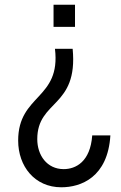

<svg xmlns="http://www.w3.org/2000/svg" viewBox="-20 -574 514 814"><path d="M298 -554H207V-460H298ZM288 -367H213C239 -152 57 -175 57 22C57 131 127 220 240 220C323 220 437 178 448 0H371C363 112 301 143 250 143C179 143 138 84 138 16C138 -151 312 -117 288 -367Z"/></svg>

Font: Spoqa Han Sans Neo
Style: Regular
Weight: 400
Designer: [Spoqa Han Sans Neo] Dong-huui Kim ___ Younghwa Kang ___ Yujin Lee ___ [Noto Sans] Ryoko NISHIZUKA ____ (kana & ideograp
Foundry: Spoqa (http://www.spoqa-han-sans.com)
Version: Version 1.100;hotconv 1.0.109;makeotfexe 2.5.65596